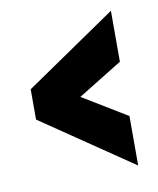

<svg xmlns="http://www.w3.org/2000/svg" viewBox="-57 -586 421 512"><g transform="rotate(-10 153.5 -329.5)"><path d="M277 -120 30 -288V-370L277 -539V-401L157 -327L277 -254Z"/></g></svg>

Font: Alumni Sans Thin Black
Style: Regular
Weight: 900
Version: Version 1.018